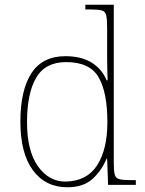

<svg xmlns="http://www.w3.org/2000/svg" viewBox="-20 -780 610 810"><path d="M264 10Q172 10 119 -61.5Q66 -133 66 -267Q66 -399 112.5 -471Q159 -543 256 -543Q323 -543 366.5 -516Q410 -489 430 -441H434Q433 -469 432.5 -495.5Q432 -522 432 -543V-662Q432 -699 428 -715.5Q424 -732 409.5 -736Q395 -740 365 -740H340V-760H460V-94Q460 -59 464 -43.5Q468 -28 484 -24Q500 -20 537 -20H553V0H436L432 -111H430Q408 -59 369.5 -24.5Q331 10 264 10ZM258 -14Q347 -16 390 -83Q433 -150 433 -265Q433 -390 396 -454Q359 -518 259 -518Q171 -518 132.5 -452Q94 -386 94 -264Q94 -143 140.5 -78Q187 -13 258 -14Z"/></svg>

Font: Noto Rashi Hebrew Thin
Style: Regular
Weight: 250
Version: Version 1.006